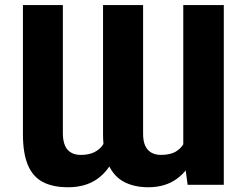

<svg xmlns="http://www.w3.org/2000/svg" viewBox="-20 -748 997 777"><path d="M721.7 -131.3V-727.5H885.7V0H739.3ZM741.7 -246.1 789.6 -247.1Q789.6 -173.3 765.4 -115.2Q741.2 -57.1 694.6 -23.7Q647.9 9.8 580.1 9.8Q524.4 9.8 483.4 -11.2Q442.4 -32.2 419.7 -79.6Q397 -127 397 -205.6V-727.5H559.1V-205.6Q559.1 -177.2 567.6 -158.4Q576.2 -139.6 592.5 -130.4Q608.9 -121.1 631.3 -121.1Q672.4 -121.1 696.5 -137.7Q720.7 -154.3 731.2 -182.9Q741.7 -211.4 741.7 -246.1ZM417 -246.1 467.3 -247.1Q467.3 -171.9 443.4 -113.8Q419.4 -55.7 372.3 -22.9Q325.2 9.8 255.4 9.8Q193.8 9.8 153.3 -11.5Q112.8 -32.7 92.8 -80.1Q72.8 -127.4 72.8 -205.6V-727.5H234.4V-205.6Q234.9 -177.2 243.2 -158.4Q251.5 -139.6 267.8 -130.4Q284.2 -121.1 306.6 -121.1Q338.4 -121.1 359.6 -131.1Q380.9 -141.1 393.6 -158Q406.2 -174.8 411.6 -197.8Q417 -220.7 417 -246.1Z"/></svg>

Font: Inter 24pt ExtraBold
Style: Regular
Weight: 800
Designer: Rasmus Andersson
Foundry: rsms
Version: Version 4.001;git-66647c0bb